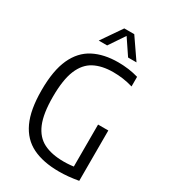

<svg xmlns="http://www.w3.org/2000/svg" viewBox="-227 -1053 1029 1167"><g transform="rotate(30 287.5 -470.0)"><path d="M381.2 6.3Q270.5 6.3 195.3 -30.6Q120.2 -67.4 81.8 -149.7Q43.3 -232.1 43.3 -369.3Q43.3 -508.2 81.5 -591.5Q119.7 -674.8 191.4 -712Q263.1 -749.3 363.4 -749.3Q400.6 -749.3 436.7 -744.4Q472.7 -739.5 505.5 -729.8V-662.3Q469 -673.1 435.3 -677.7Q401.6 -682.3 367.1 -682.3Q288.3 -682.3 234 -653.8Q179.6 -625.3 151.2 -556.9Q122.9 -488.6 122.9 -368.5Q122.9 -251.7 151 -184.4Q179.2 -117 235.5 -88.7Q291.7 -60.5 375.5 -60.5Q400.1 -60.5 423.5 -62.7Q446.9 -64.9 468.6 -69.2L445.2 -43.7V-360H517.1V-6.5Q479 0 446.2 3.2Q413.4 6.3 381.2 6.3ZM193.5 -804.1 291 -945.8H361L458.5 -804.1H399.5L320.2 -922H331.8L252.5 -804.1Z"/></g></svg>

Font: Encode Sans Condensed Thin
Style: Regular
Weight: 100
Width: 3
Designer: Multiple Designers
Foundry: Impallari Type
Version: Version 3.002